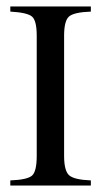

<svg xmlns="http://www.w3.org/2000/svg" viewBox="-20 -576 312 596"><path d="M94 -92V-465Q94 -511 80 -524Q66 -537 12 -540V-556H262V-540Q209 -538 194 -524.5Q179 -511 179 -465V-92Q179 -46 194.5 -32Q210 -18 262 -16V0H12V-16Q65 -18 79.5 -31Q94 -44 94 -92Z"/></svg>

Font: Pomorsky Unicode
Style: Medium
Weight: 500
Version: 1.1